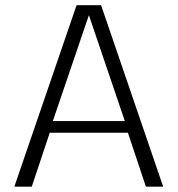

<svg xmlns="http://www.w3.org/2000/svg" viewBox="-20 -696 663 716"><path d="M33.5 0H98.5L165.5 -201H457L524 0H588.5L357 -676.5H265.5ZM177 -244.5 311 -638H312L445.5 -244.5Z"/></svg>

Font: Anybody Light
Style: Regular
Weight: 300
Designer: Tyler Finck
Foundry: Etcetera Type Company
Version: Version 1.111; ttfautohint (v1.8.4)